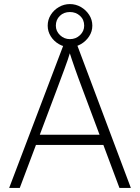

<svg xmlns="http://www.w3.org/2000/svg" viewBox="-20 -922 687 942"><path d="M25 0 291 -700H359L622 0H566L385 -484Q373 -515 364.5 -539Q356 -563 348 -585Q340 -607 332 -631.5Q324 -656 314 -687H331Q321 -654 312.5 -629Q304 -604 295.5 -581.5Q287 -559 278 -534.5Q269 -510 257 -478L77 0ZM134 -211 153 -261H496L515 -211ZM214 -796Q214 -825 229 -849Q244 -873 269 -887.5Q294 -902 323 -902Q352 -902 377 -887.5Q402 -873 417.5 -849Q433 -825 433 -796Q433 -768 417.5 -744Q402 -720 377 -705.5Q352 -691 323 -691Q294 -691 269 -705.5Q244 -720 229 -744Q214 -768 214 -796ZM393 -796Q393 -826 372.5 -844.5Q352 -863 323 -863Q293 -863 273.5 -844Q254 -825 254 -796Q254 -769 274.5 -749.5Q295 -730 323 -730Q352 -730 372.5 -749.5Q393 -769 393 -796Z"/></svg>

Font: Mach ExtraLight
Style: Regular
Weight: 250
Version: Version 1.002